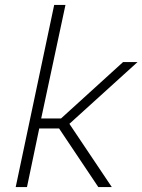

<svg xmlns="http://www.w3.org/2000/svg" viewBox="-20 -763 581 783"><path d="M44 0 201 -743H247L148 -280H229L482 -510H541L263 -258L436 0H381L221 -239H140L90 0Z"/></svg>

Font: Saira ExtraLight
Style: Italic
Weight: 200
Italic angle: -12°
Designer: Hector Gatti with collaboration of the Omnibus-Type team
Foundry: Omnibus-Type
Version: Version 1.100; ttfautohint (v1.8.3)